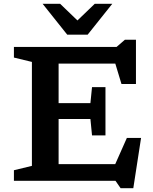

<svg xmlns="http://www.w3.org/2000/svg" viewBox="-20 -955 808 1014"><path d="M53.5 0V-56L148.5 -79V-628L53.5 -651V-707H595.5L639.5 -745H698V-511.5H621.5L589 -619H289.5V-410.5H457.5L466 -495H537V-240H466L457.5 -326.5H289.5V-88H588.5L650 -226.5H725L684 39H617L590 0ZM573 -935 443 -772H335L205 -935H297.5L389 -847L480.5 -935Z"/></svg>

Font: Newsreader Caption Medium
Style: Regular
Weight: 500
Designer: Hugues Gentile
Foundry: Production Type
Version: Version 1.001